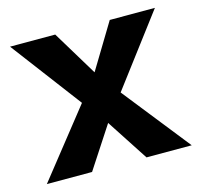

<svg xmlns="http://www.w3.org/2000/svg" viewBox="-78 -571 690 656"><g transform="rotate(-15 266.5 -243.0)"><path d="M363.2 -486.1 266.8 -326.7 170.3 -486.1H10.5L198.2 -237.1L10.5 0H170.4L266.8 -147.6L363 0H522.9L335 -237.1L522.9 -486.1Z"/></g></svg>

Font: Estedad-VF-FD Black
Style: Regular
Weight: 900
Designer: Amin Abedi
Version: Version 4.000